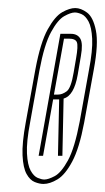

<svg xmlns="http://www.w3.org/2000/svg" viewBox="-20 -751 261 477"><path d="M88 -294Q78 -294 66.2 -298.8Q54.5 -303.5 46 -318.8Q37.5 -334 36 -364.8Q34.5 -395.5 44 -447L68 -579Q80.5 -645.5 98.5 -678Q116.5 -710.5 134.8 -720.8Q153 -731 167 -731Q181 -731 196.2 -719.8Q211.5 -708.5 218.2 -675.5Q225 -642.5 213 -578L189 -446Q177 -382.5 159.5 -349.8Q142 -317 123 -305.5Q104 -294 88 -294ZM90 -305Q100 -305 116 -313.5Q132 -322 148.8 -352.5Q165.5 -383 178 -449L201 -577Q210.5 -626 209 -654.8Q207.5 -683.5 200 -697.5Q192.5 -711.5 182.8 -715.8Q173 -720 166 -720Q156 -720 139.8 -711Q123.5 -702 106.8 -671.2Q90 -640.5 78 -576L55 -448Q45.5 -398.5 47 -369.8Q48.5 -341 56.2 -327Q64 -313 73.8 -309Q83.5 -305 90 -305ZM76 -364 130 -667H156Q172.5 -667 179.5 -655Q186.5 -643 181 -612L173 -565Q164 -513.5 138 -506L135 -364H124L127 -504H112L87 -364ZM114 -516H124Q134.5 -516 145.5 -524Q156.5 -532 163 -571L169 -606Q174.5 -637 171 -646Q167.5 -655 151 -655H139Z"/></svg>

Font: Anybody UltraCondensed Thin
Style: Italic
Weight: 100
Width: 1
Italic angle: -10°
Designer: Tyler Finck
Foundry: Etcetera Type Company
Version: Version 1.010; ttfautohint (v1.8.3) -l 8 -r 50 -G 200 -x 14 